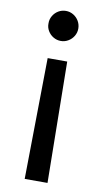

<svg xmlns="http://www.w3.org/2000/svg" viewBox="-83 -573 423 793"><g transform="rotate(10 128.5 -176.5)"><path d="M80.1 179.7 86.9 -328.1H168.9L175.8 179.7ZM190.4 -469.7Q190.4 -453.1 181.9 -438.7Q173.3 -424.3 158.9 -415.8Q144.5 -407.2 127.9 -407.2Q110.8 -407.2 96.4 -415.8Q82 -424.3 73.5 -438.7Q64.9 -453.1 65.4 -469.7Q64.9 -486.8 73.5 -501.5Q82 -516.1 96.4 -524.7Q110.8 -533.2 127.9 -533.2Q144.5 -533.2 158.9 -524.7Q173.3 -516.1 181.9 -501.5Q190.4 -486.8 190.4 -469.7Z"/></g></svg>

Font: WEMIX Pretendard
Style: Regular
Weight: 400
Designer: Base glyphs from Inter by Rasmus Andersson; Hangeul glyphs from Noto Sans CJK(Source Han Sans) by Jang Soo-young and Kan
Foundry: Kil Hyung-jin
Version: Version 1.000